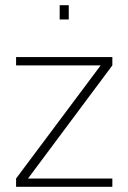

<svg xmlns="http://www.w3.org/2000/svg" viewBox="-20 -720 495 740"><path d="M413 0H42V-32L368 -468H42V-500H413V-468L88 -32H413ZM245 -645H210V-700H245Z"/></svg>

Font: Storia Sans Thin
Style: Regular
Weight: 100
Designer: Accademia di Belle Arti di Urbino and others
Foundry: Accademia di Belle Arti di Urbino and others.
Version: Version 60.001;May 25, 2020;FontCreator 12.0.0.2522 64-bit